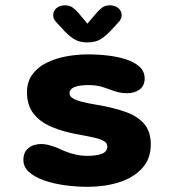

<svg xmlns="http://www.w3.org/2000/svg" viewBox="-20 -692 659 722"><path d="M310 10.5Q266 10.5 223 4.5Q180 -1.5 144.8 -14Q109.5 -26.5 88.8 -45.5Q68 -64.5 68 -90.5Q68 -120 87 -135.2Q106 -150.5 135.5 -150.5Q148 -150.5 163 -146.8Q178 -143 195 -136Q211 -128.5 228.2 -121.8Q245.5 -115 265.5 -110.5Q285.5 -106 308.5 -106Q344 -106 363.8 -114Q383.5 -122 383.5 -141.5Q383.5 -153.5 371.5 -161Q359.5 -168.5 336.2 -174Q313 -179.5 279 -185.5Q218 -196 173.8 -215Q129.5 -234 105.5 -265.5Q81.5 -297 81.5 -345Q81.5 -385 101.8 -412.2Q122 -439.5 155.2 -456Q188.5 -472.5 229.2 -480Q270 -487.5 311 -487.5Q349 -487.5 386.8 -483Q424.5 -478.5 455.5 -468.2Q486.5 -458 505.2 -440.5Q524 -423 524 -397Q524 -369.5 505 -355.5Q486 -341.5 458 -341.5Q442 -341.5 428 -344.5Q414 -347.5 399.5 -353Q384.5 -359 363.2 -365.5Q342 -372 313 -372Q300.5 -372 287.8 -370.8Q275 -369.5 264.5 -366.2Q254 -363 247.8 -356.8Q241.5 -350.5 241.5 -340.5Q241.5 -329.5 254.8 -321.8Q268 -314 290.8 -308.5Q313.5 -303 343.5 -298Q404 -288 450 -272Q496 -256 521.5 -227Q547 -198 547 -149Q547 -94 513.8 -58.5Q480.5 -23 426.8 -6.2Q373 10.5 310 10.5ZM425.5 -608 406 -587Q382 -560 361.2 -546.2Q340.5 -532.5 308.5 -532.5Q277 -532.5 256 -546.5Q235 -560.5 211.5 -587L192 -608Q180 -620 180 -634.5Q180 -651 192.5 -661.5Q205 -672 225 -672Q242 -672 253.8 -663.2Q265.5 -654.5 276.5 -641.5L308.5 -603L341 -641Q351.5 -654 363.5 -663Q375.5 -672 392.5 -672Q412.5 -672 425 -661.5Q437.5 -651 437.5 -634.5Q437.5 -621 425.5 -608Z"/></svg>

Font: Sono Monospace
Style: Bold
Weight: 700
Designer: Tyler Finck
Foundry: Tyler Finck
Version: Version 2.112